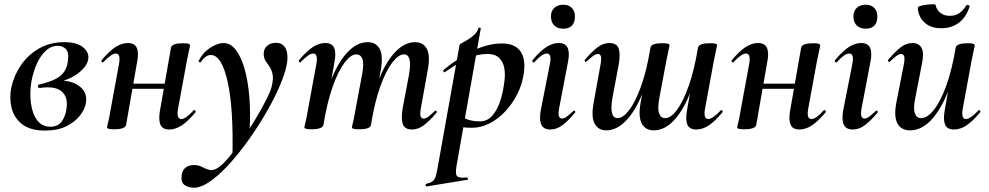

<svg xmlns="http://www.w3.org/2000/svg" viewBox="-20 -596 4621 897"><path d="M191 14Q121 14 83 -16Q45 -46 34 -92.5Q23 -139 33 -188Q45 -243 77.5 -291Q110 -339 161.5 -369Q213 -399 280 -399Q340 -399 369 -374.5Q398 -350 392 -318Q386 -285 345.5 -254Q305 -223 240 -209L255 -220Q319 -220 354.5 -190.5Q390 -161 381 -113Q376 -85 353 -55.5Q330 -26 289.5 -6Q249 14 191 14ZM215 -4Q250 -4 267.5 -27.5Q285 -51 290 -84Q296 -121 286.5 -143.5Q277 -166 256 -177Q235 -188 205 -188Q196 -188 186.5 -187.5Q177 -187 166 -185Q159 -184 157.5 -192Q156 -200 163 -201Q209 -212 236.5 -225.5Q264 -239 278.5 -259Q293 -279 297 -309Q303 -351 288 -366.5Q273 -382 250 -382Q219 -382 194 -359Q169 -336 152 -298Q135 -260 127 -216Q118 -163 124.5 -114Q131 -65 153.5 -34.5Q176 -4 215 -4Z M513 8Q494 8 487 5.5Q480 3 480 0Q480 -4 485.5 -26Q491 -48 495 -74L536 -297Q545 -346 521 -346Q511 -346 496.5 -336Q482 -326 463 -306Q460 -302 456 -306.5Q452 -311 455 -315Q491 -358 520 -376.5Q549 -395 577 -395Q609 -395 619 -372.5Q629 -350 621 -309L569 -12Q564 8 513 8ZM556 -181 559 -205H801L798 -181ZM771 9Q739 9 729.5 -13.5Q720 -36 727 -77L779 -374Q784 -394 835 -394Q855 -394 861.5 -391Q868 -388 868 -386Q868 -382 863 -360Q858 -338 853 -312L812 -89Q803 -40 827 -40Q848 -40 884 -80Q888 -84 892 -79.5Q896 -75 893 -71Q857 -28 828 -9.5Q799 9 771 9Z M887 281Q861 281 842.5 268.5Q824 256 829 221Q837 175 887 175Q908 175 925 184.5Q942 194 960 198Q978 202 1001 186Q1023 171 1053 134.5Q1083 98 1115 51.5Q1147 5 1175.5 -43Q1204 -91 1224 -130.5Q1244 -170 1249 -191Q1258 -227 1253.5 -248.5Q1249 -270 1239.5 -284Q1230 -298 1221 -311Q1212 -324 1212 -345Q1212 -368 1228 -382Q1244 -396 1270 -396Q1295 -396 1309 -378.5Q1323 -361 1323 -326Q1323 -294 1306.5 -245.5Q1290 -197 1261.5 -140Q1233 -83 1196 -24Q1159 35 1118 89.5Q1077 144 1035 187.5Q993 231 955 256Q917 281 887 281ZM1066 135Q1071 -94 1043 -216.5Q1015 -339 965 -339Q952 -339 940 -330Q928 -321 920 -308Q918 -304 912.5 -305.5Q907 -307 908 -311Q926 -349 961 -372Q996 -395 1024 -395Q1057 -395 1082 -362.5Q1107 -330 1123 -273Q1139 -216 1145 -142Q1151 -68 1146 16Z M1905 9Q1871 9 1862 -16Q1853 -41 1861 -89L1891 -248Q1899 -296 1893 -319Q1887 -342 1867 -342Q1843 -342 1814 -305.5Q1785 -269 1758 -196Q1731 -123 1713 -12L1695 -13Q1715 -135 1749 -221.5Q1783 -308 1827 -353.5Q1871 -399 1919 -399Q1958 -399 1974.5 -367Q1991 -335 1978 -267L1946 -89Q1941 -61 1945.5 -51.5Q1950 -42 1959 -42Q1970 -42 1982.5 -52Q1995 -62 2011 -77Q2015 -81 2019 -77Q2023 -73 2019 -69Q1988 -32 1961 -11.5Q1934 9 1905 9ZM1435 8Q1416 8 1409 5.5Q1402 3 1402 0Q1402 -4 1407.5 -26Q1413 -48 1417 -74L1458 -297Q1467 -346 1443 -346Q1433 -346 1418.5 -336Q1404 -326 1385 -306Q1382 -302 1378 -306.5Q1374 -311 1377 -315Q1413 -358 1442 -376.5Q1471 -395 1499 -395Q1531 -395 1541 -372.5Q1551 -350 1543 -309L1491 -12Q1486 8 1435 8ZM1657 8Q1638 8 1631 5.5Q1624 3 1624 0Q1624 -4 1629.5 -26Q1635 -48 1639 -74L1672 -250Q1681 -299 1673 -320.5Q1665 -342 1645 -342Q1619 -342 1589.5 -303Q1560 -264 1534 -190.5Q1508 -117 1491 -12L1473 -13Q1492 -132 1525.5 -218.5Q1559 -305 1603.5 -352Q1648 -399 1698 -399Q1736 -399 1753.5 -368Q1771 -337 1759 -269L1713 -12Q1710 8 1657 8Z M1973 275Q1970 276 1968.5 270Q1967 264 1971 263Q1991 258 2000.5 251.5Q2010 245 2015 229.5Q2020 214 2025 185L2127 -386Q2127 -389 2139 -395.5Q2151 -402 2167.5 -412Q2184 -422 2197.5 -435.5Q2211 -449 2215 -464Q2217 -468 2222 -467Q2227 -466 2226 -462L2113 178Q2106 217 2115.5 227Q2125 237 2160 233Q2164 233 2166 238Q2168 243 2163 244ZM2185 1Q2160 1 2135.5 -2Q2111 -5 2097 -8L2107 -70Q2128 -54 2155 -41.5Q2182 -29 2222 -29Q2256 -29 2279 -54.5Q2302 -80 2316.5 -123Q2331 -166 2337 -220Q2341 -252 2335.5 -280Q2330 -308 2311.5 -326Q2293 -344 2256 -344Q2212 -344 2165 -322.5Q2118 -301 2060 -260Q2056 -256 2052.5 -261Q2049 -266 2053 -270Q2117 -323 2187.5 -358Q2258 -393 2325 -393Q2385 -393 2411 -357Q2437 -321 2427 -253Q2420 -202 2396.5 -156Q2373 -110 2339.5 -74.5Q2306 -39 2266 -19Q2226 1 2185 1Z M2551 9Q2518 9 2508 -16Q2498 -41 2508 -89L2549 -297Q2559 -346 2534 -346Q2524 -346 2509.5 -336Q2495 -326 2477 -306Q2473 -302 2469 -306.5Q2465 -311 2468 -315Q2504 -358 2533 -376.5Q2562 -395 2590 -395Q2622 -395 2632 -372.5Q2642 -350 2634 -309L2592 -89Q2587 -61 2592 -51.5Q2597 -42 2605 -42Q2616 -42 2629 -52Q2642 -62 2658 -77Q2662 -81 2666 -77Q2670 -73 2666 -69Q2635 -32 2608 -11.5Q2581 9 2551 9ZM2611 -462Q2585 -462 2569.5 -477Q2554 -492 2554 -520Q2554 -544 2569.5 -559Q2585 -574 2611 -574Q2637 -574 2651.5 -559Q2666 -544 2666 -520Q2666 -462 2611 -462Z M2827 -395Q2861 -395 2870 -370Q2879 -345 2871 -297L2841 -138Q2833 -90 2839.5 -67Q2846 -44 2865 -44Q2890 -44 2918.5 -80.5Q2947 -117 2974 -190.5Q3001 -264 3019 -374L3037 -373Q3018 -251 2983.5 -164.5Q2949 -78 2905 -32.5Q2861 13 2813 13Q2774 13 2757.5 -19.5Q2741 -52 2754 -119L2786 -297Q2791 -326 2786.5 -335Q2782 -344 2773 -344Q2763 -344 2750 -334Q2737 -324 2721 -309Q2717 -305 2713 -309Q2709 -313 2713 -317Q2745 -355 2771.5 -375Q2798 -395 2827 -395ZM3297 -394Q3317 -394 3323.5 -391.5Q3330 -389 3330 -386Q3330 -382 3325 -360Q3320 -338 3315 -312L3274 -89Q3265 -40 3289 -40Q3299 -40 3313.5 -50Q3328 -60 3347 -80Q3350 -84 3354 -79.5Q3358 -75 3355 -71Q3319 -28 3290.5 -9.5Q3262 9 3233 9Q3201 9 3191.5 -13.5Q3182 -36 3189 -77L3241 -374Q3246 -394 3297 -394ZM3075 -394Q3095 -394 3101.5 -391.5Q3108 -389 3108 -386Q3108 -382 3103 -360Q3098 -338 3093 -312L3060 -136Q3051 -87 3059.5 -65.5Q3068 -44 3087 -44Q3114 -44 3143 -83Q3172 -122 3198 -196Q3224 -270 3241 -374L3259 -373Q3240 -255 3206.5 -168Q3173 -81 3129 -34Q3085 13 3034 13Q2996 13 2978.5 -18.5Q2961 -50 2973 -117L3019 -374Q3022 -394 3075 -394Z M3457 8Q3438 8 3431 5.5Q3424 3 3424 0Q3424 -4 3429.5 -26Q3435 -48 3439 -74L3480 -297Q3489 -346 3465 -346Q3455 -346 3440.5 -336Q3426 -326 3407 -306Q3404 -302 3400 -306.5Q3396 -311 3399 -315Q3435 -358 3464 -376.5Q3493 -395 3521 -395Q3553 -395 3563 -372.5Q3573 -350 3565 -309L3513 -12Q3508 8 3457 8ZM3500 -181 3503 -205H3745L3742 -181ZM3715 9Q3683 9 3673.5 -13.5Q3664 -36 3671 -77L3723 -374Q3728 -394 3779 -394Q3799 -394 3805.5 -391Q3812 -388 3812 -386Q3812 -382 3807 -360Q3802 -338 3797 -312L3756 -89Q3747 -40 3771 -40Q3792 -40 3828 -80Q3832 -84 3836 -79.5Q3840 -75 3837 -71Q3801 -28 3772 -9.5Q3743 9 3715 9Z M3964 9Q3931 9 3921 -16Q3911 -41 3921 -89L3962 -297Q3972 -346 3947 -346Q3937 -346 3922.5 -336Q3908 -326 3890 -306Q3886 -302 3882 -306.5Q3878 -311 3881 -315Q3917 -358 3946 -376.5Q3975 -395 4003 -395Q4035 -395 4045 -372.5Q4055 -350 4047 -309L4005 -89Q4000 -61 4005 -51.5Q4010 -42 4018 -42Q4029 -42 4042 -52Q4055 -62 4071 -77Q4075 -81 4079 -77Q4083 -73 4079 -69Q4048 -32 4021 -11.5Q3994 9 3964 9ZM4024 -462Q3998 -462 3982.5 -477Q3967 -492 3967 -520Q3967 -544 3982.5 -559Q3998 -574 4024 -574Q4050 -574 4064.5 -559Q4079 -544 4079 -520Q4079 -462 4024 -462Z M4232 13Q4190 13 4172.5 -19.5Q4155 -52 4168 -119L4203 -297Q4208 -326 4203.5 -335Q4199 -344 4190 -344Q4180 -344 4167 -334Q4154 -324 4138 -309Q4134 -305 4130 -309Q4126 -313 4130 -317Q4162 -355 4188 -375Q4214 -395 4243 -395Q4273 -395 4285.5 -372Q4298 -349 4287 -297L4256 -138Q4246 -90 4254 -67Q4262 -44 4283 -44Q4312 -44 4342.5 -82Q4373 -120 4400 -193.5Q4427 -267 4445 -374L4463 -373Q4444 -255 4409 -168Q4374 -81 4329 -34Q4284 13 4232 13ZM4437 9Q4405 9 4395.5 -13.5Q4386 -36 4393 -77L4445 -374Q4450 -394 4501 -394Q4521 -394 4527.5 -391Q4534 -388 4534 -386Q4534 -382 4529 -360Q4524 -338 4519 -312L4478 -89Q4469 -40 4493 -40Q4503 -40 4517.5 -50Q4532 -60 4551 -80Q4554 -84 4558 -79.5Q4562 -75 4559 -71Q4523 -28 4494.5 -9.5Q4466 9 4437 9ZM4377 -464Q4339 -464 4315 -479Q4291 -494 4279.5 -516Q4268 -538 4268 -560Q4268 -565 4280.5 -568.5Q4293 -572 4309 -574Q4325 -576 4338 -576Q4351 -576 4351 -573Q4355 -551 4372.5 -536.5Q4390 -522 4418 -522Q4442 -522 4460 -533.5Q4478 -545 4494 -570Q4498 -575 4505 -572Q4512 -569 4510 -566Q4494 -515 4459.5 -489.5Q4425 -464 4377 -464Z"/></svg>

Font: Cormorant Garamond Light
Style: Italic
Weight: 300
Italic angle: -10°
Designer: Christian Thalmann (Catharsis Fonts)
Foundry: Catharsis Fonts
Version: Version 4.001